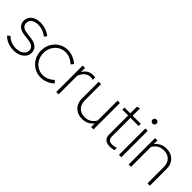

<svg xmlns="http://www.w3.org/2000/svg" viewBox="139 -1598 2528 2528"><g transform="rotate(45 1403.0 -334.5)"><path d="M208 10Q151 10 99.5 -10.5Q48 -31 13 -70L47 -98Q77 -67 119.5 -49Q162 -31 208 -31Q276 -31 317.5 -60.5Q359 -90 359 -137Q359 -172 334 -195Q309 -218 253 -225L172 -235Q102 -243 65.5 -276Q29 -309 29 -364Q29 -405 51 -436Q73 -467 112.5 -484.5Q152 -502 204 -502Q254 -502 300 -487Q346 -472 393 -438L367 -402Q325 -432 286.5 -446.5Q248 -461 205 -461Q147 -461 110 -436.5Q73 -412 73 -364Q73 -328 97.5 -306Q122 -284 177 -277L257 -267Q331 -258 367 -224Q403 -190 403 -137Q403 -95 378 -61.5Q353 -28 309.5 -9Q266 10 208 10Z M713 10Q645 10 589 -24Q533 -58 500.5 -116Q468 -174 468 -246Q468 -318 500.5 -376Q533 -434 589 -468Q645 -502 713 -502Q763 -502 813.5 -482Q864 -462 902 -427L872 -391Q840 -423 798.5 -441.5Q757 -460 713 -460Q657 -460 611.5 -431.5Q566 -403 539.5 -354.5Q513 -306 513 -246Q513 -186 539.5 -137.5Q566 -89 611.5 -60.5Q657 -32 713 -32Q757 -32 798.5 -51Q840 -70 872 -101L902 -65Q864 -30 813.5 -10Q763 10 713 10Z M996 -1V-493H1040V-415Q1061 -456 1097.5 -479.5Q1134 -503 1180 -503Q1200 -503 1223 -499V-454Q1212 -458 1201 -459.5Q1190 -461 1180 -461Q1131 -461 1095.5 -431.5Q1060 -402 1040 -346V-1Z M1484 10Q1429 10 1386.5 -13.5Q1344 -37 1320 -79.5Q1296 -122 1296 -178V-492H1340V-190Q1340 -117 1381 -74Q1422 -31 1494 -31Q1544 -31 1584 -55Q1624 -79 1647 -122V-492H1691V0H1647V-68Q1589 10 1484 10Z M2000 10Q1944 10 1914 -18Q1884 -46 1884 -96V-452H1776V-492H1884V-616L1928 -630V-492H2080V-452H1928V-111Q1928 -69 1946.5 -50.5Q1965 -32 2008 -32Q2031 -32 2047 -35.5Q2063 -39 2080 -46V-3Q2061 4 2041 7Q2021 10 2000 10Z M2165 0V-492H2209V0ZM2187 -603Q2171 -603 2160 -614Q2149 -625 2149 -641Q2149 -657 2160 -668Q2171 -679 2187 -679Q2204 -679 2214.5 -668Q2225 -657 2225 -641Q2225 -625 2214.5 -614Q2204 -603 2187 -603Z M2345 0V-492H2389V-423Q2449 -502 2552 -502Q2608 -502 2650.5 -478.5Q2693 -455 2716.5 -412.5Q2740 -370 2740 -314V0H2696V-302Q2696 -376 2655 -418.5Q2614 -461 2542 -461Q2492 -461 2452 -437.5Q2412 -414 2389 -370V0Z"/></g></svg>

Font: Red Hat Display VF
Style: Regular
Weight: 300
Designer: Pentagram, MCKL
Foundry: Pentagram, MCKL
Version: Version 1.023